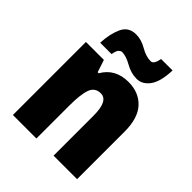

<svg xmlns="http://www.w3.org/2000/svg" viewBox="-214 -901 1028 1028"><g transform="rotate(45 300.5 -386.5)"><path d="M406 -773Q398 -725 375 -725Q339 -725 299 -748.5Q259 -772 219 -772Q162 -772 139.5 -722.5Q117 -673 114 -604H200Q205 -634 214.5 -643Q224 -652 232 -652Q263 -652 304.5 -628.5Q346 -605 388 -605Q431 -605 460.5 -645.5Q490 -686 493 -773ZM224 -483H216L193 -553H57V0H235V-247Q235 -335 250 -375Q265 -415 308 -415Q365 -415 365 -304V0H543V-360Q543 -462 496 -512.5Q449 -563 370 -563Q270 -563 224 -483Z"/></g></svg>

Font: Noto Sans UI SemiCondensed Black
Style: Regular
Weight: 900
Width: 4
Designer: Monotype Design Team
Foundry: Monotype Imaging Inc.
Version: 1.001